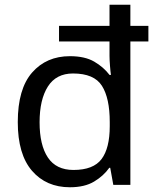

<svg xmlns="http://www.w3.org/2000/svg" viewBox="-20 -780 657 810"><path d="M275 10Q175 10 115 -59.5Q55 -129 55 -265Q55 -405 115.5 -474Q176 -543 275 -543Q338 -543 377.5 -520Q417 -497 442 -464H448Q446 -477 444 -502.5Q442 -528 442 -544V-605H229V-671H442V-760H530V-671H606V-605H530V0H458L445 -72H441Q417 -38 377 -14Q337 10 275 10ZM290 -63Q374 -63 408.5 -109Q443 -155 443 -248V-265Q443 -366 410 -418Q377 -470 288 -470Q217 -470 182 -415Q147 -360 147 -264Q147 -168 182 -115.5Q217 -63 290 -63Z"/></svg>

Font: Noto Naskh Arabic
Style: Regular
Weight: 400
Designer: Monotype Design Team, David Williams, Mohamad Dakak and Nizar Qandah
Foundry: Monotype Imaging Inc.
Version: Version 2.013